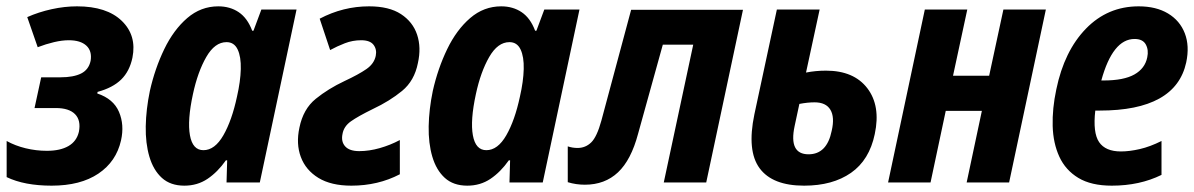

<svg xmlns="http://www.w3.org/2000/svg" viewBox="-20 -576 3769 606"><path d="M143 10Q57 10 1 -17V-131Q28 -116 61 -108Q94 -100 128 -100Q170 -100 196 -115Q222 -130 229 -160Q236 -196 217 -215.5Q198 -235 156 -235H89L110 -332H171Q212 -332 236 -344Q260 -356 266 -384Q271 -415 252.5 -432Q234 -449 197 -449Q176 -449 150.5 -443Q125 -437 99 -427L66 -522Q102 -538 143 -547Q184 -556 223 -556Q317 -556 364.5 -510Q412 -464 398 -394Q389 -351 362.5 -325Q336 -299 288 -286L287 -281Q338 -264 355.5 -223Q373 -182 362 -133Q347 -66 290.5 -28Q234 10 143 10Z M562 10Q518 10 491 -14.5Q464 -39 451.5 -81.5Q439 -124 440 -177.5Q441 -231 453 -289Q469 -360 498.5 -421Q528 -482 571 -519Q614 -556 669 -556Q706 -556 733.5 -537.5Q761 -519 776 -479H780L805 -546H916L800 0H695L697 -70H693Q667 -33 635 -11.5Q603 10 562 10ZM622 -102Q658 -102 685 -149Q712 -196 728 -271Q739 -319 740 -358Q741 -397 730 -420Q719 -443 695 -443Q658 -443 631 -396Q604 -349 589 -279Q571 -196 579.5 -149Q588 -102 622 -102Z M1089 10Q1025 10 985 -14.5Q945 -39 929.5 -80.5Q914 -122 925 -173Q937 -232 976.5 -264Q1016 -296 1067 -320Q1112 -341 1136.5 -358Q1161 -375 1166 -400Q1170 -420 1159 -434.5Q1148 -449 1120 -449Q1093 -449 1068.5 -439.5Q1044 -430 1022 -418L989 -517Q1063 -556 1145 -556Q1208 -556 1245.5 -531.5Q1283 -507 1296.5 -466.5Q1310 -426 1299 -377Q1288 -321 1249 -289Q1210 -257 1157 -232Q1110 -209 1087.5 -193Q1065 -177 1061 -153Q1056 -129 1069.5 -114Q1083 -99 1114 -99Q1145 -99 1178.5 -108.5Q1212 -118 1242 -134V-26Q1173 10 1089 10Z M1455 10Q1411 10 1384 -14.5Q1357 -39 1344.5 -81.5Q1332 -124 1333 -177.5Q1334 -231 1346 -289Q1362 -360 1391.5 -421Q1421 -482 1464 -519Q1507 -556 1562 -556Q1599 -556 1626.5 -537.5Q1654 -519 1669 -479H1673L1698 -546H1809L1693 0H1588L1590 -70H1586Q1560 -33 1528 -11.5Q1496 10 1455 10ZM1515 -102Q1551 -102 1578 -149Q1605 -196 1621 -271Q1632 -319 1633 -358Q1634 -397 1623 -420Q1612 -443 1588 -443Q1551 -443 1524 -396Q1497 -349 1482 -279Q1464 -196 1472.5 -149Q1481 -102 1515 -102Z M1826 7Q1798 7 1772 -1V-114Q1787 -109 1803 -109Q1828 -109 1846 -126.5Q1864 -144 1878 -195L1972 -545H2325L2209 0H2075L2168 -435H2072L1994 -154Q1972 -71 1930.5 -32Q1889 7 1826 7Z M2518 10Q2418 10 2377.5 -45Q2337 -100 2361 -215L2432 -546H2567L2524 -347Q2554 -353 2587 -353Q2675 -353 2717.5 -297.5Q2760 -242 2741 -153Q2724 -71 2666 -30.5Q2608 10 2518 10ZM2488 -178Q2469 -89 2532 -89Q2590 -89 2605 -163Q2615 -206 2601 -229.5Q2587 -253 2551 -253Q2529 -253 2503 -248Z M2783 0 2899 -546H3033L2988 -337H3102L3147 -546H3281L3165 0H3031L3079 -226H2965L2917 0Z M3489 10Q3424 10 3383.5 -14.5Q3343 -39 3323.5 -81.5Q3304 -124 3302.5 -178.5Q3301 -233 3314 -294Q3339 -415 3407.5 -485.5Q3476 -556 3574 -556Q3629 -556 3666.5 -533.5Q3704 -511 3719.5 -471Q3735 -431 3724 -379Q3691 -227 3451 -227H3437Q3429 -157 3449 -127.5Q3469 -98 3518 -98Q3545 -98 3577.5 -105.5Q3610 -113 3646 -131V-24Q3577 10 3489 10ZM3561 -453Q3492 -453 3456 -322H3463Q3527 -322 3560.5 -341Q3594 -360 3601 -395Q3606 -418 3596.5 -435.5Q3587 -453 3561 -453Z"/></svg>

Font: Noto Sans Condensed
Style: Bold Italic
Weight: 700
Width: 3
Italic angle: -12°
Designer: Monotype Design Team
Foundry: Monotype Imaging Inc.
Version: Version 2.013; ttfautohint (v1.8.4.7-5d5b)